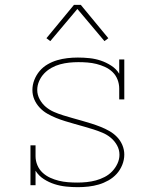

<svg xmlns="http://www.w3.org/2000/svg" viewBox="-20 -766 640 794"><path d="M302 8Q278 8 253.5 5.5Q229 3 205.5 -4.5Q182 -12 161 -25.5Q140 -39 127 -60V0H106V-165H127V-120Q127 -101 134.5 -83Q142 -65 156 -52Q170 -39 187.5 -31Q205 -23 223.5 -18.5Q242 -14 261.5 -12.5Q281 -11 300 -11Q319 -11 338.5 -13Q358 -15 376.5 -20Q395 -25 412.5 -34Q430 -43 443.5 -57Q457 -71 465.5 -89Q474 -107 474 -126Q474 -147 464 -165Q454 -183 438.5 -196Q423 -209 404 -217Q385 -225 366 -231Q347 -237 327.5 -242.5Q308 -248 288.5 -253.5Q269 -259 249.5 -265Q230 -271 211.5 -278.5Q193 -286 175.5 -296Q158 -306 144 -321Q130 -336 122 -354.5Q114 -373 114 -394Q114 -415 122 -435.5Q130 -456 144 -472.5Q158 -489 177 -500Q196 -511 216.5 -517Q237 -523 258.5 -525.5Q280 -528 302 -528Q326 -528 350 -525.5Q374 -523 396.5 -515.5Q419 -508 440 -494.5Q461 -481 473 -461V-520H494V-355H473V-400Q473 -419 466 -437Q459 -455 445.5 -468Q432 -481 414.5 -489Q397 -497 379 -501.5Q361 -506 342 -507.5Q323 -509 304 -509Q285 -509 266 -507Q247 -505 228.5 -500Q210 -495 193 -485.5Q176 -476 163 -462.5Q150 -449 142 -431Q134 -413 134 -394Q134 -374 144 -355.5Q154 -337 169.5 -324Q185 -311 203.5 -303Q222 -295 241.5 -289Q261 -283 280.5 -277.5Q300 -272 319.5 -266.5Q339 -261 358 -255Q377 -249 396 -241.5Q415 -234 432.5 -224Q450 -214 464 -199.5Q478 -185 486 -166Q494 -147 494 -127Q494 -105 485.5 -84Q477 -63 462.5 -47Q448 -31 428.5 -20Q409 -9 388.5 -3Q368 3 346 5.5Q324 8 302 8ZM188 -596 172 -608 286 -746H314L428 -608L412 -596L300 -729Z"/></svg>

Font: Iosevka HT Thin Extended
Style: Regular
Weight: 100
Width: 7
Monospace: yes
Designer: Belleve Invis
Foundry: Belleve Invis
Version: Version 32.3.0; ttfautohint (v1.8.4)